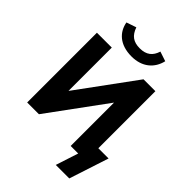

<svg xmlns="http://www.w3.org/2000/svg" viewBox="-312 -1087 1399 1399"><g transform="rotate(45 387.0 -388.0)"><path d="M674.8 174.3 774.4 -130.9H668.9V-718.8H546.4L219.7 -272.5V-718.8H66.4V0H187.5L514.6 -446.8V0H592.3L535.6 174.3ZM367.2 -774.4C476.1 -774.4 544.9 -835 565.4 -923.8L490.7 -948.7C472.7 -890.6 436 -858.9 367.2 -858.9C301.3 -858.9 263.7 -886.2 241.7 -949.7L165.5 -923.8C180.2 -840.8 243.2 -774.4 367.2 -774.4Z"/></g></svg>

Font: Winston ExtraBold
Style: Regular
Weight: 800
Designer: Vernon Adams, Kim Jin-seong, David Berlow, Cristiano Sobral
Foundry: The Winston Project Authors
Version: Version 3.004